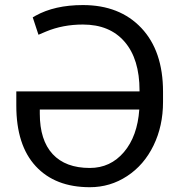

<svg xmlns="http://www.w3.org/2000/svg" viewBox="-20 -741 731 770"><path d="M340.3 9.8Q201.2 9.8 123.3 -74.5Q45.4 -158.7 45.4 -317.4V-374.5H539.6V-377.9Q539.6 -503.9 480 -573.2Q420.4 -642.6 312.5 -642.6Q231.9 -642.6 164.1 -614.3L134.3 -601.6L111.3 -671.4L122.1 -677.7Q199.2 -720.7 312.5 -720.7Q460 -720.7 546.9 -628.7Q633.8 -536.6 633.8 -373V-332Q633.8 -235.8 595.7 -157.5Q557.6 -79.1 489.7 -34.7Q421.9 9.8 340.3 9.8ZM340.3 -67.4Q422.9 -67.4 477.1 -131.1Q531.2 -194.8 538.6 -301.8H139.6V-285.2Q139.6 -178.7 191.2 -123Q242.7 -67.4 340.3 -67.4Z"/></svg>

Font: Roboto
Style: Regular
Weight: 400
Designer: Google
Version: Version 2.134; 2016; ttfautohint (v1.6)